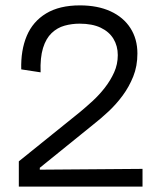

<svg xmlns="http://www.w3.org/2000/svg" viewBox="-20 -694 600 714"><path d="M50 0V-94L277 -277Q300 -296 324.5 -318.5Q349 -341 370 -368Q391 -395 404.5 -425Q418 -455 418 -489Q418 -523 402 -549.5Q386 -576 354.5 -591Q323 -606 276 -606Q247 -606 220 -598.5Q193 -591 172 -571Q151 -551 140 -515.5Q129 -480 131 -425L59 -436Q57 -507 79.5 -560.5Q102 -614 151.5 -644Q201 -674 277 -674Q343 -674 391 -652Q439 -630 465 -589.5Q491 -549 491 -495Q491 -448 475.5 -409.5Q460 -371 436 -338.5Q412 -306 383 -279Q354 -252 327 -231L128 -70V-63L510 -66V0Z"/></svg>

Font: Bricolage Grotesque Light
Style: Regular
Weight: 300
Designer: Mathieu Triay
Foundry: Atelier Triay
Version: Version 1.000;gftools[0.9.30]